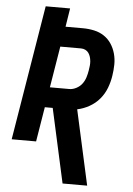

<svg xmlns="http://www.w3.org/2000/svg" viewBox="-62 -781 724 1042"><g transform="rotate(5 300.0 -260.0)"><path d="M319 215 230 -189H187L156 0H23L144 -735H277L261 -634H356Q387 -634 417 -627.5Q447 -621 471 -605Q495 -589 511 -565Q527 -541 535 -512Q543 -483 542.5 -452Q542 -421 537 -390Q532 -357 519.5 -324Q507 -291 484 -263.5Q461 -236 429 -218Q397 -200 363 -193L453 215ZM311 -299Q330 -299 349 -309Q368 -319 380 -335Q392 -351 398 -370Q404 -389 407 -408Q409 -421 410.5 -433.5Q412 -446 411 -458.5Q410 -471 406.5 -482.5Q403 -494 396.5 -503.5Q390 -513 379 -518.5Q368 -524 355 -524H242L205 -299Z"/></g></svg>

Font: Iosevka Aile Extrabold Oblique
Style: Regular
Weight: 800
Italic angle: -9°
Designer: Belleve Invis
Foundry: Belleve Invis
Version: Version 31.1.0; ttfautohint (v1.8.4)